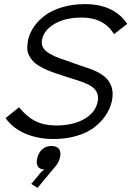

<svg xmlns="http://www.w3.org/2000/svg" viewBox="-20 -660 641 927"><path d="M269 102.1Q263.7 123.5 251 139.2L161.1 247.1L130.9 228L180.2 168.9L194.8 159.2Q147.5 155.3 160.2 102.1Q167 75.2 184.6 60.1Q202.1 44.9 228 44.9Q254.9 44.9 265.4 60.1Q275.9 75.2 269 102.1ZM519 -167Q510.3 -132.8 489.7 -102.3Q469.2 -71.8 435.8 -45.7Q402.3 -19.5 351.1 -4.2Q299.8 11.2 236.8 11.2Q164.6 11.2 103.8 -14.2Q43 -39.6 6.8 -89.8L71.8 -142.1Q110.4 -95.2 152.1 -74.7Q193.8 -54.2 250 -54.2Q332 -54.2 385.3 -84.5Q438.5 -114.7 450.2 -163.1Q460 -202.1 439 -227.3Q418 -252.4 357.9 -271Q351.1 -272.5 304.9 -287.6Q258.8 -302.7 254.9 -304.2Q228 -313 207.5 -321.8Q187 -330.6 168.5 -341.8Q149.9 -353 138.7 -365.5Q127.4 -377.9 119.4 -394Q111.3 -410.2 111.6 -428.7Q111.8 -447.3 116.2 -470.2Q124.5 -503.4 145.5 -533.2Q166.5 -563 199.7 -587.2Q232.9 -611.3 282.2 -625.7Q331.5 -640.1 390.1 -640.1Q529.8 -640.1 594.2 -544.9L530.8 -495.1Q481.4 -575.2 375 -575.2Q296.4 -575.2 245.4 -545.9Q194.3 -516.6 184.1 -473.1Q174.3 -436.5 203.4 -412.4Q232.4 -388.2 304.2 -366.2Q309.1 -364.7 348.9 -350.3Q388.7 -335.9 396 -334Q477.5 -308.6 505.4 -267.6Q533.2 -226.6 519 -167Z"/></svg>

Font: Sinkin Sans 300 Light Italic
Style: Regular
Weight: 300
Italic angle: -112°
Designer: Keith Bates
Foundry: K-Type
Version: Sinkin Sans (version 1.0)  by Keith Bates   •   © 2014   www